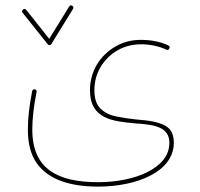

<svg xmlns="http://www.w3.org/2000/svg" viewBox="-20 -484 750 720"><path d="M251 -462.4C249 -463.4 247.6 -463.9 246.1 -463.9C243.7 -463.9 241.2 -462.4 239.3 -459.5L164.6 -338.4L78.6 -446.8C76.2 -449.2 74.2 -450.7 71.8 -450.7C70.3 -450.7 68.4 -449.7 66.4 -448.2C64 -445.8 62.5 -443.8 62.5 -441.4C62.5 -439.9 63.5 -438 64.9 -436L158.7 -318.4C162.1 -314.5 166 -314.9 166.5 -314.9C168.9 -314.9 171.4 -316.4 172.9 -319.3L253.9 -450.7C254.9 -452.6 255.4 -454.1 255.4 -455.6C255.4 -458 253.9 -460.4 251 -462.4ZM84.5 1.5C84.5 54.7 95.7 96.7 117.7 127.9C162.1 190.4 243.7 215.8 348.6 215.8C490.2 215.8 631.8 161.1 631.8 51.8C631.8 26.4 625 7.8 611.8 -3.9C585 -26.9 539.1 -32.2 489.7 -36.1C463.9 -38.6 439.5 -42.5 415.5 -47.4C391.6 -52.2 372.1 -62 356.9 -76.7C341.8 -91.3 334 -114.3 334 -145.5C334 -177.7 341.8 -207 357.4 -232.9C388.7 -285.2 443.8 -317.9 508.3 -317.9C541 -317.9 574.7 -311.5 603.5 -297.9C605 -297.4 606.4 -296.9 607.9 -296.9C610.8 -296.9 613.3 -298.3 614.7 -301.8C615.7 -303.7 616.2 -305.2 616.2 -306.6C616.2 -309.6 614.7 -312 611.3 -313.5C580.6 -328.6 543.9 -334.5 508.3 -334.5C473.1 -334.5 440.9 -326.2 412.1 -309.1C354 -275.4 317.4 -215.8 317.4 -145.5C317.4 -36.6 404.8 -29.3 485.4 -21.5C555.7 -16.6 615.2 -9.8 615.2 51.8C615.2 147.9 483.4 199.2 348.6 199.2C197.3 199.2 101.1 150.9 101.1 1.5C101.1 -38.6 106.4 -85.4 117.2 -139.2V-141.6C117.2 -146 114.7 -148.4 110.4 -148.9H108.4C104 -148.9 101.6 -146.5 100.6 -142.1C89.8 -87.4 84.5 -39.6 84.5 1.5Z"/></svg>

Font: Mikhak Thin
Style: Regular
Weight: 100
Designer: Amin Abedi
Version: Version 3.2